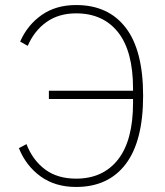

<svg xmlns="http://www.w3.org/2000/svg" viewBox="-20 -730 655 762"><path d="M174 -370H508V-378Q508 -527 448.5 -602Q389 -677 282 -677Q213 -677 164.5 -642.5Q116 -608 90 -548L60 -565Q89 -631 145.5 -670.5Q202 -710 282 -710Q410 -710 479 -620Q548 -530 548 -350Q548 -170 479 -79Q410 12 282 12Q199 12 141 -30Q83 -72 55 -142L85 -158Q110 -94 159 -57.5Q208 -21 282 -21Q389 -21 448.5 -97Q508 -173 508 -322V-337H174Z"/></svg>

Font: IBM Plex Sans ExtLt
Style: Regular
Weight: 200
Designer: Mike Abbink, Paul van der Laan, Pieter van Rosmalen
Foundry: Bold Monday
Version: Version 3.005